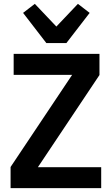

<svg xmlns="http://www.w3.org/2000/svg" viewBox="-20 -978 580 998"><path d="M506 0H35V-110L355 -589H51V-698H497V-588L177 -109H506ZM221 -754 100 -911 161 -958 273 -840 385 -958 446 -911 325 -754Z"/></svg>

Font: IBM Plex Sans Condensed SemiBold
Style: Regular
Weight: 600
Width: 3
Designer: Mike Abbink, Paul van der Laan, Pieter van Rosmalen
Foundry: Bold Monday
Version: Version 1.3